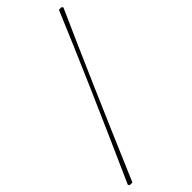

<svg xmlns="http://www.w3.org/2000/svg" viewBox="-280 -743 911 911"><g transform="rotate(-45 175.0 -288.0)"><path d="M-11 125 -16 117Q203 -373 340 -701H357L363 -694Q220 -375 7 125Z"/></g></svg>

Font: Albura ExtraLight
Style: Italic
Weight: 156
Italic angle: -7°
Designer: Mercedes Jáuregui
Foundry: Omnibus-Type Team
Version: Version 1.000